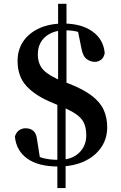

<svg xmlns="http://www.w3.org/2000/svg" viewBox="-20 -851 629 1000"><path d="M283 16.2Q179.6 16.2 122.1 -24.9Q64.6 -66 57.5 -140.1Q65.1 -163.1 80.3 -173.1Q95.5 -183 112.9 -183Q138.1 -183 153.8 -169.4Q169.4 -155.8 173.4 -121.5L190.4 -13.5L123.7 -65.2Q163.6 -40 198.7 -29.2Q233.9 -18.5 287.2 -18.5Q353.5 -18.5 391.4 -54.6Q429.3 -90.8 429.3 -145.4Q429.3 -184.8 417.2 -210.7Q405 -236.6 375.6 -256.8Q346.2 -277 293.4 -298.6L255.6 -314.6Q165.6 -351.2 118.6 -401.9Q71.5 -452.5 71.5 -533.7Q71.5 -591.5 100.9 -635.1Q130.4 -678.8 184.2 -703.5Q238.1 -728.3 310.9 -728.3Q403.4 -728.3 461.2 -687.4Q518.9 -646.4 525.4 -574.7Q521.2 -551.2 506.6 -540Q492 -528.9 473.8 -528.9Q451.8 -528.9 431.8 -543Q411.8 -557.1 404 -599.6L382.7 -704.5L456.5 -651.2Q417.1 -676.8 386.8 -685Q356.6 -693.1 319.6 -693.1Q255.5 -693.1 216.3 -659.4Q177.1 -625.6 177.1 -568.1Q177.1 -515.8 207.6 -485.2Q238.2 -454.5 305 -428.2L337.4 -416Q413.8 -386.3 457.5 -352.9Q501.3 -319.6 519.8 -279.3Q538.3 -239 538.3 -187.8Q538.3 -127.6 505.8 -81.4Q473.3 -35.1 416.2 -9.5Q359 16.2 283 16.2ZM278.7 128.4V-359.1H321.7V128.4ZM282.6 -359.1V-831.2H326.3V-359.1Z"/></svg>

Font: Noto Serif TC
Style: Regular
Weight: 200
Designer: Ryoko NISHIZUKA 西塚涼子 (kana & ideographs); Frank Grießhammer (Latin, Greek & Cyrillic); Wenlong ZHANG 张文龙 (bopomofo); San
Foundry: Adobe
Version: Version 2.001;hotconv 1.1.0;makeotfexe 2.6.0